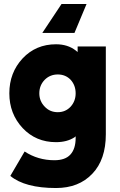

<svg xmlns="http://www.w3.org/2000/svg" viewBox="-20 -733 602 967"><path d="M271 -358Q310 -358 336 -331Q361 -303 361 -263Q361 -224 336 -196Q310 -168 271 -168Q231 -168 205 -196Q178 -224 178 -263Q178 -303 205 -331Q232 -358 271 -358ZM262 -510Q161 -510 94 -439Q27 -367 27 -263Q27 -160 94 -88Q161 -17 262 -17Q318 -17 356 -42Q358 -44 359 -44.5Q360 -45 361 -47V-38Q361 17 334 46Q308 74 254 74Q171 74 104 30L32 153Q106 214 262 214Q377 214 445 142Q513 71 513 -57V-499H371V-471Q369 -473 366 -475Q363 -477 361 -479Q321 -510 262 -510ZM416 -713H290L193 -567H355Z"/></svg>

Font: Unageo
Style: ExtraBold
Weight: 800
Designer: Richard Sepsi
Foundry: Richard Sepsi
Version: Version 2.000